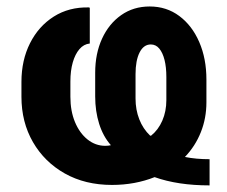

<svg xmlns="http://www.w3.org/2000/svg" viewBox="-20 -558 698 590"><path d="M324.2 10.3Q241.7 10.3 179.2 -24.9Q116.7 -60.1 81.3 -121.3Q45.9 -182.6 45.9 -260.7V-306.2Q45.9 -373 72.3 -425.3Q98.6 -477.5 145.3 -507.1Q191.9 -536.6 252.9 -535.2L255.9 -534.2V-424.3Q237.3 -422.4 224.1 -407Q210.9 -391.6 203.6 -366.2Q196.3 -340.8 196.3 -307.1V-260.7Q196.3 -216.8 210.4 -182.9Q224.6 -148.9 249 -129.4Q273.4 -109.9 303.7 -109.9Q308.6 -109.9 312.7 -110.4Q316.9 -110.8 320.8 -111.8Q296.9 -138.7 284.7 -177.5Q272.5 -216.3 272.5 -261.7V-334.5Q272.5 -393.1 293.5 -439Q314.5 -484.9 352.3 -511.5Q390.1 -538.1 439.9 -538.1Q491.7 -538.1 531 -508.8Q570.3 -479.5 592.3 -428.7Q614.3 -377.9 614.3 -313.5V-243.7Q614.3 -194.8 597.2 -151.9Q580.1 -108.9 548.3 -75.7Q582 -68.8 624 -68.8V11.7Q526.4 11.7 455.1 -13.7Q425.8 -2 392.6 4.2Q359.4 10.3 324.2 10.3ZM441.4 -141.1H444.3Q466.3 -158.7 478.8 -187.3Q491.2 -215.8 491.2 -250.5V-321.3Q491.2 -351.6 485.6 -373.8Q480 -396 469.5 -408.7Q459 -421.4 443.4 -421.4Q421.4 -421.4 408.9 -396.7Q396.5 -372.1 396.5 -330.1V-255.4Q396.5 -220.7 408 -191.4Q419.4 -162.1 441.4 -141.1Z"/></svg>

Font: Roboto Slab LO
Style: Bold
Weight: 700
Designer: Google
Version: Version 2.000